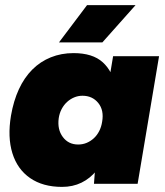

<svg xmlns="http://www.w3.org/2000/svg" viewBox="-20 -720 646 752"><path d="M348 0 355 -93 423 -500H603L519 0ZM223 12Q148 12 98 -22.5Q48 -57 28.5 -120Q9 -183 23 -267Q33 -325 54 -370.5Q75 -416 106.5 -447.5Q138 -479 179 -495.5Q220 -512 268 -512Q343 -512 382.5 -476Q422 -440 432.5 -377.5Q443 -315 429 -233Q419 -175 401.5 -129.5Q384 -84 358.5 -52.5Q333 -21 299 -4.5Q265 12 223 12ZM286 -154Q304 -154 319.5 -160.5Q335 -167 347.5 -178.5Q360 -190 368.5 -206.5Q377 -223 380 -243Q388 -288 365 -316.5Q342 -345 303 -345Q286 -345 270.5 -338.5Q255 -332 242.5 -320.5Q230 -309 221.5 -293Q213 -277 210 -257Q204 -213 226 -183.5Q248 -154 286 -154ZM211 -554 321 -700H511L381 -554Z"/></svg>

Font: Figtree Light Black
Style: Italic
Weight: 900
Italic angle: -9.5°
Version: Version 2.000